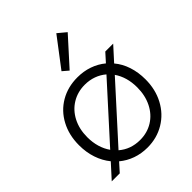

<svg xmlns="http://www.w3.org/2000/svg" viewBox="-216 -894 1025 1025"><g transform="rotate(-45 297.0 -381.0)"><path d="M137.7 -47.9 94.7 0H34.2L106.4 -79.6Q77.6 -114.7 62.3 -160.6Q46.9 -206.5 46.9 -259.8Q46.9 -336.4 78.9 -396.2Q110.8 -456.1 167.7 -489.3Q224.6 -522.5 296.9 -522.5Q343.8 -522.5 384.5 -508.3Q425.3 -494.1 457.5 -467.3L500 -514.6H559.6L488.3 -436Q517.1 -401.9 532 -356.4Q546.9 -311 546.9 -257.8Q546.9 -181.6 514.6 -121.1Q482.4 -60.5 425.3 -26.4Q368.2 7.8 296.9 7.8Q251 7.8 210.4 -6.6Q169.9 -21 137.7 -47.9ZM485.4 -258.8Q485.4 -335.9 447.8 -390.6L177.2 -91.8Q227.1 -48.8 297.9 -48.8Q352.1 -48.8 394.8 -75.4Q437.5 -102.1 461.4 -149.9Q485.4 -197.8 485.4 -258.8ZM147.5 -125 418 -423.8Q393.6 -444.8 362.8 -455.8Q332 -466.8 296.9 -466.8Q243.2 -466.8 200.2 -440.7Q157.2 -414.6 132.8 -367.4Q108.4 -320.3 108.4 -258.8Q108.4 -219.7 118.4 -185.8Q128.4 -151.9 147.5 -125ZM260.3 -605.5 384.3 -768.6 431.2 -729.5 293.5 -577.1Z"/></g></svg>

Font: Reddit Sans Fudge Light
Style: Regular
Weight: 300
Designer: Stephen Hutchings
Foundry: Reddit
Version: Version 1.013